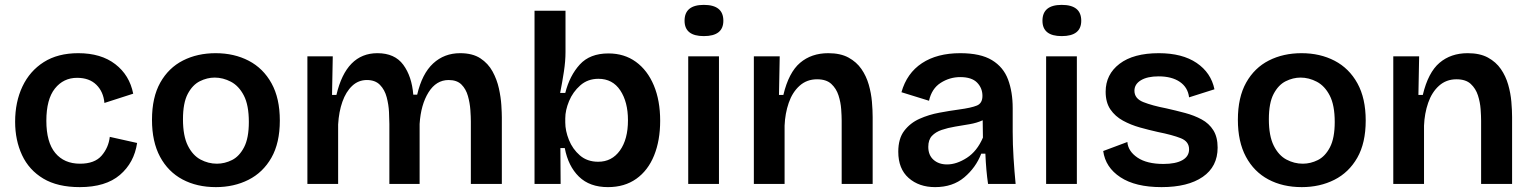

<svg xmlns="http://www.w3.org/2000/svg" viewBox="-20 -754 6281 787"><path d="M307 13Q216 13 157.5 -22Q99 -57 70.5 -118Q42 -179 42 -255Q42 -336 72 -399.5Q102 -463 159.5 -499.5Q217 -536 301 -536Q394 -536 452.5 -491Q511 -446 526 -370L408 -332Q404 -378 375 -406.5Q346 -435 296 -435Q240 -435 205 -391Q170 -347 170 -259Q170 -171 206.5 -127Q243 -83 308 -83Q368 -83 396.5 -116Q425 -149 430 -193L542 -168Q530 -87 471.5 -37Q413 13 307 13Z M865 13Q787 13 728 -18.5Q669 -50 636 -111.5Q603 -173 603 -263Q603 -355 637 -415.5Q671 -476 730 -506Q789 -536 864 -536Q940 -536 999.5 -505Q1059 -474 1093 -412.5Q1127 -351 1127 -260Q1127 -168 1092.5 -107.5Q1058 -47 998.5 -17Q939 13 865 13ZM869 -83Q901 -83 931 -98Q961 -113 980.5 -150.5Q1000 -188 1000 -254Q1000 -323 979.5 -362.5Q959 -402 926.5 -419Q894 -436 860 -436Q829 -436 799 -421Q769 -406 749.5 -369Q730 -332 730 -265Q730 -197 750 -157Q770 -117 802 -100Q834 -83 869 -83Z M1240 0V-523H1344L1341 -365H1359Q1399 -536 1527 -536Q1598 -536 1633 -488.5Q1668 -441 1674 -366H1690Q1710 -452 1755.5 -494Q1801 -536 1866 -536Q1917 -536 1949 -515Q1981 -494 1999 -461Q2017 -428 2025 -391.5Q2033 -355 2035 -323Q2037 -291 2037 -273V0H1910V-256Q1910 -275 1908 -303.5Q1906 -332 1898 -360.5Q1890 -389 1871.5 -407.5Q1853 -426 1819 -426Q1768 -426 1736.5 -375.5Q1705 -325 1700 -246V0H1576V-246Q1576 -265 1574.5 -295Q1573 -325 1565 -355.5Q1557 -386 1537.5 -406Q1518 -426 1484 -426Q1449 -426 1423.5 -402Q1398 -378 1383.5 -337Q1369 -296 1366 -244V0Z M2472 13Q2397 13 2353 -30Q2309 -73 2295 -147H2277L2278 0H2171V-710H2298V-541Q2298 -504 2291.5 -461Q2285 -418 2276 -373H2297Q2315 -444 2356.5 -489.5Q2398 -535 2474 -535Q2539 -535 2586.5 -500.5Q2634 -466 2660 -404Q2686 -342 2686 -259Q2686 -178 2661 -116.5Q2636 -55 2588 -21Q2540 13 2472 13ZM2432 -91Q2488 -91 2521 -137Q2554 -183 2554 -261Q2554 -336 2522.5 -383.5Q2491 -431 2433 -431Q2389 -431 2358.5 -404Q2328 -377 2312.5 -339.5Q2297 -302 2297 -269V-252Q2297 -218 2312 -180.5Q2327 -143 2357 -117Q2387 -91 2432 -91Z M2801 0V-523H2927V0ZM2865 -606Q2786 -606 2786 -669Q2786 -734 2865 -734Q2945 -734 2945 -669Q2945 -606 2865 -606Z M3070 0V-523H3176L3173 -365H3191Q3213 -457 3259.5 -496.5Q3306 -536 3375 -536Q3425 -536 3458 -518Q3491 -500 3511 -471Q3531 -442 3541 -407Q3551 -372 3554 -337Q3557 -302 3557 -274V0H3430V-259Q3430 -278 3428 -306.5Q3426 -335 3417 -363Q3408 -391 3387.5 -410Q3367 -429 3329 -429Q3287 -429 3257.5 -402.5Q3228 -376 3213 -332.5Q3198 -289 3196 -239V0Z M3813 13Q3747 13 3704.5 -24.5Q3662 -62 3662 -132Q3662 -186 3686.5 -218Q3711 -250 3749 -267Q3787 -284 3830 -292Q3873 -300 3910 -305Q3962 -312 3984.5 -321.5Q4007 -331 4007 -361Q4007 -393 3985 -415.5Q3963 -438 3916 -438Q3873 -438 3836 -414.5Q3799 -391 3788 -341L3675 -376Q3697 -454 3759 -495Q3821 -536 3916 -536Q3999 -536 4046 -507.5Q4093 -479 4112 -428Q4131 -377 4131 -311V-214Q4131 -163 4134.5 -107Q4138 -51 4143 0H4030Q4022 -54 4019 -124H4002Q3980 -67 3932.5 -27Q3885 13 3813 13ZM3862 -80Q3901 -80 3943 -107Q3985 -134 4009 -190L4008 -261Q3984 -250 3954.5 -245Q3925 -240 3895 -235Q3865 -230 3840 -221.5Q3815 -213 3800 -197Q3785 -181 3785 -152Q3785 -118 3806.5 -99Q3828 -80 3862 -80Z M4268 0V-523H4394V0ZM4332 -606Q4253 -606 4253 -669Q4253 -734 4332 -734Q4412 -734 4412 -669Q4412 -606 4332 -606Z M4741 13Q4634 13 4572.5 -27.5Q4511 -68 4502 -135L4601 -172Q4604 -134 4642.5 -108Q4681 -82 4749 -82Q4799 -82 4826.5 -97.5Q4854 -113 4854 -142Q4854 -174 4820 -187.5Q4786 -201 4726 -213Q4690 -221 4652.5 -231.5Q4615 -242 4583 -259.5Q4551 -277 4531.5 -305.5Q4512 -334 4512 -378Q4512 -449 4569 -492.5Q4626 -536 4730 -536Q4826 -536 4885 -496Q4944 -456 4958 -388L4854 -355Q4849 -396 4816 -418.5Q4783 -441 4729 -441Q4683 -441 4656.5 -425Q4630 -409 4630 -382Q4630 -350 4666.5 -335.5Q4703 -321 4760 -310Q4800 -301 4837.5 -291Q4875 -281 4905.5 -264.5Q4936 -248 4953.5 -220Q4971 -192 4971 -149Q4971 -71 4910 -29Q4849 13 4741 13Z M5316 13Q5238 13 5179 -18.5Q5120 -50 5087 -111.5Q5054 -173 5054 -263Q5054 -355 5088 -415.5Q5122 -476 5181 -506Q5240 -536 5315 -536Q5391 -536 5450.5 -505Q5510 -474 5544 -412.5Q5578 -351 5578 -260Q5578 -168 5543.5 -107.5Q5509 -47 5449.5 -17Q5390 13 5316 13ZM5320 -83Q5352 -83 5382 -98Q5412 -113 5431.5 -150.5Q5451 -188 5451 -254Q5451 -323 5430.5 -362.5Q5410 -402 5377.5 -419Q5345 -436 5311 -436Q5280 -436 5250 -421Q5220 -406 5200.5 -369Q5181 -332 5181 -265Q5181 -197 5201 -157Q5221 -117 5253 -100Q5285 -83 5320 -83Z M5691 0V-523H5797L5794 -365H5812Q5834 -457 5880.5 -496.5Q5927 -536 5996 -536Q6046 -536 6079 -518Q6112 -500 6132 -471Q6152 -442 6162 -407Q6172 -372 6175 -337Q6178 -302 6178 -274V0H6051V-259Q6051 -278 6049 -306.5Q6047 -335 6038 -363Q6029 -391 6008.5 -410Q5988 -429 5950 -429Q5908 -429 5878.5 -402.5Q5849 -376 5834 -332.5Q5819 -289 5817 -239V0Z"/></svg>

Font: Bricolage Grotesque 10pt SemiBold
Style: Regular
Weight: 600
Designer: Mathieu Triay
Foundry: Atelier Triay
Version: Version 1.000; ttfautohint (v1.8.4.7-5d5b);gftools[0.9.29]